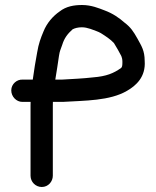

<svg xmlns="http://www.w3.org/2000/svg" viewBox="-20 -701 623 767"><path d="M200.9 -383C205.5 -413 211.5 -446.1 215.7 -478.4C219.2 -500.4 221.2 -499.6 228.8 -522.5C236.7 -548.5 250.2 -566.2 269.8 -583.7C278 -588.3 291.3 -592 307 -592C318.4 -592 329.3 -589.5 341.6 -585.5C358.5 -579 372.1 -575 382.8 -568.7C403.3 -555.7 420.4 -544.6 435.1 -529.1C438.9 -524.1 463 -481.5 464.6 -477.2C466.4 -472.4 469 -465.9 469 -454C469 -439.3 468.1 -432.7 463.5 -429.3C434.4 -408.6 405.7 -396.1 351.6 -391.9C309.6 -387 270.4 -385.7 227.2 -383ZM69 -294H102.3C102.2 -290 102 -283.1 102 -278V1C102 25.8 122.2 46 147 46C173 46 191 24 191 1V-278C191 -283.4 191.1 -288.1 191.3 -294H230C230.4 -294 231.1 -294 231.6 -294C317.7 -299.4 418.8 -297.7 487.7 -338.4C523.1 -358.8 562.8 -393.4 558 -458C557.7 -499.5 545.4 -516.7 528.9 -547.1C513 -575.4 501.8 -592.2 477.9 -610.3C456.2 -629.6 429.9 -647.7 397.6 -659.5C375.7 -667.9 345 -681 308 -681C275.3 -681 244.2 -675.7 218 -655.1C191.5 -636.8 167.1 -609 153.7 -575.2C142.6 -548.5 134.4 -527.4 128.4 -491.3C122.1 -456.9 116.1 -422.1 110.9 -383H71.2C47.9 -384.7 25 -365.7 25 -340C25 -315.1 45.4 -294 69 -294Z"/></svg>

Font: Just Breathe
Style: Bd
Weight: 400
Foundry: Cannot Into Space Fonts
Version: Version 0.72